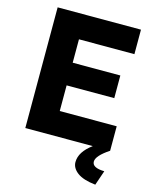

<svg xmlns="http://www.w3.org/2000/svg" viewBox="-133 -796 865 1091"><g transform="rotate(15 299.5 -251.0)"><path d="M566.9 0Q493.2 48.8 493.2 83Q493.2 119.6 564.9 121.1L535.2 208Q462.9 200.2 428 174.1Q393.1 147.9 393.1 112.8Q393.1 52.7 464.8 0H67.9V-710H558.1V-565.9H231.9V-428.2H512.2V-294.9H231.9V-144H566.9Z"/></g></svg>

Font: Raleway-v4020 ExtraBold
Style: Regular
Weight: 800
Designer: Matt McInerney, Pablo Impallari, Rodrigo Fuenzalida
Foundry: Matt McInerney, Pablo Impallari, Rodrigo Fuenzalida
Version: Version 4.020;PS 004.020;hotconv 1.0.88;makeotf.lib2.5.64775